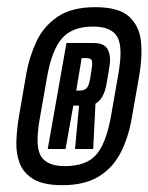

<svg xmlns="http://www.w3.org/2000/svg" viewBox="-20 -758 424 549"><path d="M158 -228.5Q105 -228.5 76.2 -245.5Q47.5 -262.5 36.5 -290.8Q25.5 -319 26.8 -353.8Q28 -388.5 34 -424L55.5 -549Q64 -596 84 -639Q104 -682 144.2 -709.8Q184.5 -737.5 252.5 -737.5Q319 -737.5 348.8 -710.8Q378.5 -684 383 -639.5Q387.5 -595 378 -541L356 -416Q346.5 -363 324.5 -320.5Q302.5 -278 262.2 -253.2Q222 -228.5 158 -228.5ZM165.5 -283Q226.5 -283 255 -315.5Q283.5 -348 297.5 -426.5L318 -544Q332.5 -624 315.2 -653Q298 -682 246 -682Q186.5 -682 157.2 -648.2Q128 -614.5 114.5 -537.5L94 -420.5Q79.5 -340 97 -311.5Q114.5 -283 165.5 -283ZM116.5 -332 170 -635H247.5Q278.5 -635 288.2 -616.5Q298 -598 293 -567.5L284.5 -517Q276.5 -474.5 253 -461.5L246.5 -332H194.5L206 -456H189.5L167.5 -332ZM198 -499H208.5Q219.5 -499 226.8 -505Q234 -511 238 -534L242 -561Q245 -578 242.5 -585Q240 -592 226.5 -592H213.5Z"/></svg>

Font: Anybody UltraCondensed SemiBold
Style: Italic
Weight: 600
Width: 1
Italic angle: -10°
Designer: Tyler Finck
Foundry: Etcetera Type Company
Version: Version 1.010; ttfautohint (v1.8.3) -l 8 -r 50 -G 200 -x 14 